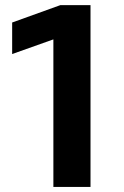

<svg xmlns="http://www.w3.org/2000/svg" viewBox="-20 -735 488 755"><path d="M189.9 0H335.9V-714.8H217.3L27.8 -646.5V-522.5L189.9 -580.1Z"/></svg>

Font: Roboto Flex Super Cond Bold
Style: Regular
Weight: 700
Width: 3
Designer: Berlow after Robertson
Foundry: Google
Version: Version 3.000